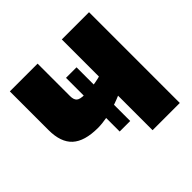

<svg xmlns="http://www.w3.org/2000/svg" viewBox="-171 -861 1032 1032"><g transform="rotate(-45 345.0 -345.0)"><path d="M231 -216Q130 -216 82.5 -259.5Q35 -303 35 -396V-690H246V-443Q246 -416 258.5 -404.5Q271 -393 308 -393Q326 -393 346 -394Q366 -395 390.5 -399Q415 -403 446 -412L469 -281Q431 -261 388 -246Q345 -231 304 -223.5Q263 -216 231 -216ZM300 -120V-528H380V-120ZM430 0V-690H637V0Z"/></g></svg>

Font: Exo 2 Black
Style: Regular
Weight: 900
Designer: Natanael Gama
Foundry: Natanael Gama
Version: Version 2.010